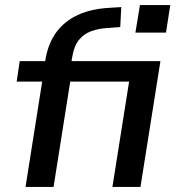

<svg xmlns="http://www.w3.org/2000/svg" viewBox="-20 -740 702 760"><path d="M81 0 147 -417H46L58 -498H183L155 -473L160 -505Q171 -569 203 -612.5Q235 -656 287.5 -680.5Q340 -705 413 -709L460 -712L456 -633L403 -629Q370 -627 341 -616.5Q312 -606 292.5 -582Q273 -558 266 -515L261 -484L248 -498H615L536 0H425L491 -417H258L192 0ZM516 -611 534 -720H654L637 -611Z"/></svg>

Font: Nunito Sans 7pt SemiBold
Style: Italic
Weight: 600
Italic angle: -9°
Designer: Vernon Adams
Foundry: Vernon Adams
Version: Version 3.101;gftools[0.9.27]